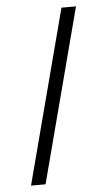

<svg xmlns="http://www.w3.org/2000/svg" viewBox="-51 -716 417 750"><g transform="rotate(-5 157.5 -341.0)"><path d="M40 0 219 -682H276L97 0Z"/></g></svg>

Font: Montagu Slab
Style: Bold
Weight: 700
Designer: Florian Karsten
Foundry: Florian Karsten
Version: Version 1.000